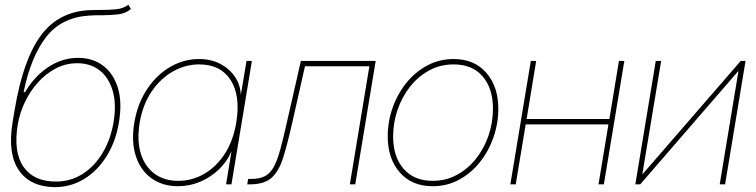

<svg xmlns="http://www.w3.org/2000/svg" viewBox="-20 -770 3157 802"><path d="M516.1 -750 526.9 -732.4Q503.9 -712.9 471.2 -709.7Q438.5 -706.5 403.3 -706.1Q391.1 -706.1 378.9 -706.1Q366.7 -706.1 354.5 -705.1Q237.8 -698.2 173.6 -616.5Q109.4 -534.7 78.6 -384.8H84.5Q122.6 -450.2 180.9 -489.3Q239.3 -528.3 306.6 -528.3Q367.2 -528.3 410.4 -495.8Q453.6 -463.4 472.2 -403.6Q490.7 -343.8 477.1 -260.7Q463.9 -179.7 425.8 -118.4Q387.7 -57.1 332.3 -22.9Q276.9 11.2 210.4 11.7Q107.4 11.2 59.3 -58.1Q11.2 -127.4 32.2 -256.8L41.5 -312.5Q76.2 -520 149.9 -620.6Q223.6 -721.2 352.1 -727.5Q364.7 -728 377.2 -728.3Q389.6 -728.5 401.4 -728.5Q435.5 -728.5 464.6 -731.2Q493.7 -733.9 516.1 -750ZM214.4 -11.7Q274.4 -11.7 324 -42.7Q373.5 -73.7 407.7 -129.9Q441.9 -186 454.6 -260.7Q466.8 -336.9 450.4 -391.8Q434.1 -446.8 395.8 -476.3Q357.4 -505.9 302.7 -505.9Q254.4 -505.9 212.6 -483.9Q170.9 -461.9 137.9 -425Q105 -388.2 83.5 -342.5Q62 -296.9 54.2 -250Q35.2 -135.3 78.1 -73.2Q121.1 -11.2 214.4 -11.7Z M723.6 7.8Q659.2 7.8 613.3 -24.9Q567.4 -57.6 547.6 -117.4Q527.8 -177.2 541 -257.8Q554.7 -337.9 594.5 -397.7Q634.3 -457.5 690.9 -490.5Q747.6 -523.4 811.5 -523.4Q860.8 -523.4 899.2 -503.7Q937.5 -483.9 960.4 -450.7Q983.4 -417.5 985.8 -376H986.3L1009.8 -515.6H1032.2L946.8 0H924.3L946.8 -136.7H946.3Q929.2 -96.2 895.3 -63.2Q861.3 -30.3 817.1 -11.2Q772.9 7.8 723.6 7.8ZM723.6 -14.6Q783.2 -14.6 834 -44.4Q884.8 -74.2 919.7 -128.7Q954.6 -183.1 966.8 -257.8Q985.4 -370.1 943.4 -435.5Q901.4 -501 812 -501Q754.4 -501 702.1 -471.4Q649.9 -441.9 613 -387.2Q576.2 -332.5 563.5 -257.8Q551.3 -183.1 568.1 -128.7Q585 -74.2 625.5 -44.4Q666 -14.6 723.6 -14.6Z M1012.7 0 1016.6 -22.5H1028.3Q1064.5 -22.5 1086.7 -34.2Q1108.9 -45.9 1123.8 -73.2Q1138.7 -100.6 1151.1 -147Q1163.6 -193.4 1179.2 -262.7L1236.8 -515.6H1549.3L1463.9 0H1441.4L1522.9 -493.2H1253.9L1201.7 -261.7Q1181.2 -170.4 1163.1 -112.5Q1145 -54.7 1114.3 -27.3Q1083.5 0 1024.4 0Z M1787.1 7.8Q1700.2 7.8 1649.9 -49.8Q1599.6 -107.4 1599.6 -200.2Q1599.6 -261.2 1619.6 -318.8Q1639.6 -376.5 1676.5 -422.6Q1713.4 -468.8 1763.9 -496.1Q1814.5 -523.4 1875 -523.4Q1961.4 -523.4 2011.5 -465.8Q2061.5 -408.2 2061.5 -315.9Q2061.5 -254.9 2041.5 -197Q2021.5 -139.2 1984.9 -93Q1948.2 -46.9 1897.9 -19.5Q1847.7 7.8 1787.1 7.8ZM1787.1 -14.6Q1842.8 -14.6 1888.9 -39.8Q1935.1 -64.9 1968.8 -107.7Q2002.4 -150.4 2020.8 -204.3Q2039.1 -258.3 2039.1 -315.9Q2039.1 -400.9 1996.1 -450.9Q1953.1 -501 1875 -501Q1819.3 -501 1772.9 -475.8Q1726.6 -450.7 1692.9 -408Q1659.2 -365.2 1640.6 -311.3Q1622.1 -257.3 1622.1 -200.2Q1622.1 -115.2 1665.8 -64.9Q1709.5 -14.6 1787.1 -14.6Z M2219.7 -515.6 2179.7 -272.9H2525.4L2565.4 -515.6H2587.9L2502.4 0H2480L2521.5 -250.5H2175.8L2134.3 0H2111.8L2197.3 -515.6Z M3008.8 0H2986.3L3064.5 -472.7H3063.5L2654.3 0H2633.8L2719.2 -515.6H2741.7L2663.1 -42.5H2664.1L3074.2 -515.6H3094.2Z"/></svg>

Font: Inter Display Thin
Style: Italic
Weight: 100
Italic angle: -9.39999°
Designer: Rasmus Andersson
Foundry: rsms
Version: Version 4.000;git-a52131595